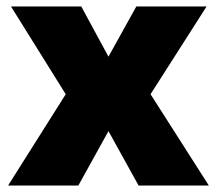

<svg xmlns="http://www.w3.org/2000/svg" viewBox="-20 -573 670 593"><path d="M183 -282 14 -553H231L315 -398L401 -553H618L445 -282L625 0H408L315 -168L222 0H5Z"/></svg>

Font: Noto Sans Thai Black
Style: Regular
Weight: 900
Version: Version 2.001